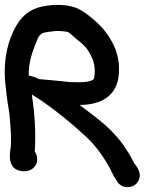

<svg xmlns="http://www.w3.org/2000/svg" viewBox="-22 -715 600 796"><path d="M2 -353 6 -317C10 -280 17 -254 19 -222C22 -181 26 -138 22 -101C20 -86 3 -10 73 -5H81C103 -5 132 -21 132 -54C132 -65 130 -76 122 -87C128 -165 121 -250 110 -323C116 -320 126 -313 132 -309H133C204 -262 276 -203 338 -145C381 -105 416 -53 444 3C447 11 452 21 460 31L465 40L466 41C486 67 519 65 538 51C547 45 553 35 556 24C563 -2 545 -24 534 -39C514 -80 487 -121 456 -155C410 -206 361 -239 308 -280C396 -280 466 -316 471 -413C475 -489 448 -538 417 -581C395 -611 330 -673 283 -686C248 -697 198 -697 159 -689C88 -677 53 -630 31 -580C3 -520 -10 -439 2 -353ZM97 -402C96 -451 110 -495 125 -532C139 -568 143 -578 173 -582H177L179 -583C194 -585 214 -588 232 -586C268 -582 255 -587 293 -555C332 -523 339 -517 358 -478C370 -456 375 -416 367 -388C364 -383 347 -374 308 -374C293 -374 279 -374 264 -375C224 -380 181 -383 140 -387C128 -393 115 -398 97 -402Z"/></svg>

Font: Stray Cat
Style: ExBlk
Weight: 1000
Version: Version 1.0